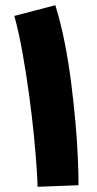

<svg xmlns="http://www.w3.org/2000/svg" viewBox="-20 -710 373 736"><path d="M281 0 124 6Q124 -14 120.5 -66Q117 -118 110 -190Q103 -262 92 -343Q81 -424 67 -503.5Q53 -583 35 -649L192 -690Q213 -623 228 -546.5Q243 -470 253 -391Q263 -312 269.5 -238Q276 -164 278.5 -102.5Q281 -41 281 0Z"/></svg>

Font: Noto Sans Thaana ExtraBold
Style: Regular
Weight: 800
Designer: David Williams
Foundry: Google Inc.
Version: Version 3.001; ttfautohint (v1.8.4.7-5d5b)